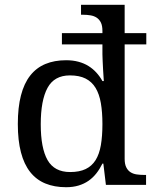

<svg xmlns="http://www.w3.org/2000/svg" viewBox="-20 -780 654 810"><path d="M505.9 -640.1H597.2V-592.8H505.9V-109.9Q505.9 -87.9 512.5 -74.5Q519 -61 530.3 -53.7Q541.5 -46.4 556.4 -44.2Q571.3 -42 587.9 -42H596.2V0H426.8L416 -89.8H412.1Q400.9 -66.9 386.5 -48.6Q372.1 -30.3 353.5 -17.3Q335 -4.4 311.5 2.7Q288.1 9.8 258.8 9.8Q209.5 9.8 171.4 -5.9Q133.3 -21.5 107.4 -54.2Q81.5 -86.9 68.4 -137.2Q55.2 -187.5 55.2 -256.8Q55.2 -326.7 68.4 -377.4Q81.5 -428.2 107.4 -461.2Q133.3 -494.1 171.4 -510Q209.5 -525.9 258.8 -525.9Q287.6 -525.9 311 -519.5Q334.5 -513.2 353.3 -501.5Q372.1 -489.7 386.7 -473.6Q401.4 -457.5 412.1 -438H418Q416.5 -462.4 415 -484.4Q414.1 -502.9 413.1 -522Q412.1 -541 412.1 -550.8V-592.8H241.2V-640.1H412.1V-649.9Q412.1 -671.9 405.5 -685.1Q398.9 -698.2 387.7 -705.6Q376.5 -712.9 361.6 -715.3Q346.7 -717.8 330.1 -717.8H321.8V-759.8H505.9ZM275.9 -54.2Q314.9 -54.2 341.1 -66.7Q367.2 -79.1 383.1 -104.2Q398.9 -129.4 405.5 -167.5Q412.1 -205.6 412.1 -256.8Q412.1 -306.6 405.5 -345Q398.9 -383.3 383.1 -409.4Q367.2 -435.5 340.8 -448.7Q314.5 -461.9 274.9 -461.9Q209 -461.9 180.4 -409.2Q151.9 -356.4 151.9 -255.9Q151.9 -154.8 180.7 -104.5Q209.5 -54.2 275.9 -54.2Z"/></svg>

Font: Droid Serif
Style: Regular
Weight: 400
Designer: Monotype Design team
Foundry: Monotype Imaging Inc.
Version: Version 1.03